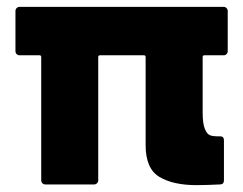

<svg xmlns="http://www.w3.org/2000/svg" viewBox="-20 -537 708 559"><path d="M643 -388Q643 -383 639.5 -379.5Q636 -376 631 -376H575Q570 -376 570 -371V-210Q570 -177 576.5 -161.5Q583 -146 592 -143Q601 -140 613 -140Q616 -140 620 -140H622Q632 -140 632 -128V-12Q632 0 620 0Q580 2 552 2Q484 2 444 -22Q404 -46 404 -114Q404 -115 404 -117V-371Q404 -376 399 -376H271Q266 -376 266 -371V-12Q266 -7 262.5 -3.5Q259 0 254 0H112Q107 0 103.5 -3.5Q100 -7 100 -12V-371Q100 -376 95 -376H37Q32 -376 28.5 -379.5Q25 -383 25 -388V-505Q25 -510 28.5 -513.5Q32 -517 37 -517H631Q636 -517 639.5 -513.5Q643 -510 643 -505Z"/></svg>

Font: LinhAnh ExtBd
Style: Regular
Weight: 800
Designer: Jeremy Tribby
Foundry: Tribby Type
Version: Version 1.408